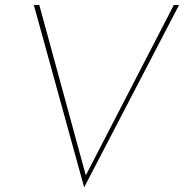

<svg xmlns="http://www.w3.org/2000/svg" viewBox="-20 -722 740 772"><path d="M700 -702 319 30H318L116 -702H138L325 -17L679 -702Z"/></svg>

Font: Josefin Sans Thin
Style: Italic
Weight: 200
Italic angle: -7°
Designer: Santiago Orozco
Foundry: Typemade
Version: Version 2.000